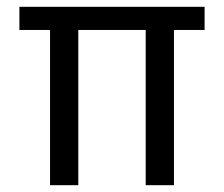

<svg xmlns="http://www.w3.org/2000/svg" viewBox="-20 -544 658 564"><path d="M37 -524H581V-456H491V0H408V-456H210V0H127V-456H37Z"/></svg>

Font: Fragment Mono
Style: Regular
Weight: 400
Monospace: yes
Designer: Wei Huang based on Nimbus Sans by URW Studio, based on Helvetica by Max Miedinger.
Foundry: Wei Huang
Version: Version 1.021; ttfautohint (v1.8.4.7-5d5b)